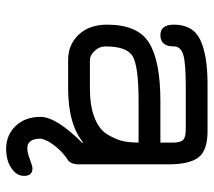

<svg xmlns="http://www.w3.org/2000/svg" viewBox="-55 -435 690 620"><g transform="rotate(90 290.0 -125.0)"><path d="M498 0C506.5 -7.2 510.7 -18.6 510.7 -34.2V-323.2C510.7 -368.8 503.3 -401.4 488.3 -420.9C473.3 -440.4 445 -450.2 403.3 -450.2H252C189.5 -450.2 141.8 -442.4 108.9 -426.8C76 -411.1 59.6 -382.8 59.6 -341.8C59.6 -312.5 71 -297.9 93.8 -297.9C117.8 -297.9 129.9 -312.5 129.9 -341.8C129.9 -356.1 138.7 -366 156.2 -371.6C173.8 -377.1 208 -379.9 258.8 -379.9H396.5C414.1 -379.9 425.8 -377.1 431.6 -371.6C437.5 -366 440.4 -355.1 440.4 -338.9V-297.9H306.6C220.7 -297.9 158 -285.8 118.7 -261.7C79.3 -237.6 59.6 -192.4 59.6 -126C59.6 -87.6 70.3 -57 91.8 -34.2C113.3 -11.4 140.6 0 173.8 0H264.6C342.8 0 401.4 -16.3 440.4 -48.8V-44.9C385.1 11.1 357.4 55.7 357.4 88.9C357.4 122.1 367.2 148.9 386.7 169.4C406.2 189.9 431 200.2 460.9 200.2C472 200.2 483.6 198.7 495.6 195.8C507.6 192.9 519.4 186.7 530.8 177.2C542.2 167.8 547.9 155.9 547.9 141.6C547.9 124 539.7 115.2 523.4 115.2C518.9 115.2 509.3 118 494.6 123.5C480 129.1 468.1 131.8 459 131.8C438.2 131.8 427.7 117.5 427.7 88.9C427.7 85.6 429.7 79.4 433.6 70.3C437.5 61.2 445.3 49.6 457 35.6C468.8 21.6 482.4 9.8 498 0ZM440.4 -227.5C440.4 -207.4 438.6 -189.8 435.1 -174.8C431.5 -159.8 424.3 -143.6 413.6 -126C402.8 -108.4 384.8 -94.7 359.4 -85C334 -75.2 302.4 -70.3 264.6 -70.3H173.8C164.1 -70.3 154.3 -75.4 144.5 -85.4C134.8 -95.5 129.9 -107.4 129.9 -121.1C129.9 -168 141.1 -197.4 163.6 -209.5C186 -221.5 233.7 -227.5 306.6 -227.5Z"/></g></svg>

Font: Jura
Style: DemiBold
Weight: 600
Version: Version 2.5.1